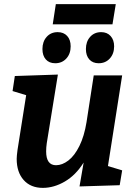

<svg xmlns="http://www.w3.org/2000/svg" viewBox="-20 -900 656 932"><path d="M573 -534 504 -94 573 -73 561 -1 366 5 386 -111Q348 -50 295 -19Q242 12 188 12Q129 12 95 -26Q61 -64 61 -129Q61 -142 65 -172L107 -438L41 -458L52 -531L261 -538L207 -205Q204 -184 204 -165Q204 -98 252 -98Q282 -98 312 -121Q342 -144 365.5 -191.5Q389 -239 400 -307L435 -534ZM251 -880H542L526 -782H236ZM186 -662Q186 -698 206.5 -721Q227 -744 260 -744Q289 -744 306 -725.5Q323 -707 323 -675Q323 -639 302 -616Q281 -593 248 -593Q219 -593 202.5 -611.5Q186 -630 186 -662ZM397 -662Q397 -698 417.5 -721Q438 -744 471 -744Q500 -744 517 -725Q534 -706 534 -675Q534 -639 513 -616Q492 -593 459 -593Q430 -593 413.5 -611.5Q397 -630 397 -662Z"/></svg>

Font: Bitter Pro
Style: Bold Italic
Weight: 700
Italic angle: -9°
Designer: Sol Matas, and Bitter project Authors
Foundry: Sol Matas
Version: Version 1.010